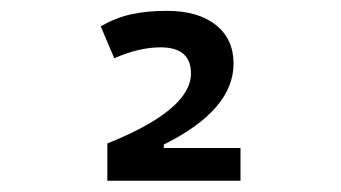

<svg xmlns="http://www.w3.org/2000/svg" viewBox="-20 -723 626 352"><path d="M176.8 -391.6V-460Q330.1 -521.5 330.1 -588.4Q330.1 -636.2 274.4 -636.2Q234.9 -636.2 189.5 -616.2L164.6 -674.8Q191.9 -690.4 220.5 -696.8Q249 -703.1 286.1 -703.1Q343.3 -703.1 375.7 -677.2Q408.2 -651.4 408.2 -606.4Q408.2 -521.5 280.3 -458V-451.7H420.9V-391.6Z"/></svg>

Font: Cascadia Mono SemiLight
Style: Regular
Weight: 350
Monospace: yes
Designer: Aaron Bell
Foundry: Saja Typeworks
Version: Version 2404.023; ttfautohint (v1.8.4)